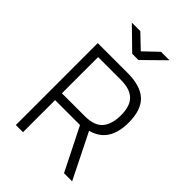

<svg xmlns="http://www.w3.org/2000/svg" viewBox="-265 -1042 1155 1155"><g transform="rotate(45 312.5 -464.5)"><path d="M505 0 368 -273H156V0H95V-697H349Q459 -697 512 -647.5Q565 -598 565 -490Q565 -322 431 -287L574 0ZM349 -639H156V-331H349Q432 -331 466.5 -372Q501 -413 501 -490Q501 -567 464 -603Q427 -639 349 -639ZM473 -929 340 -798H287L153 -929H225L313 -845L401 -929Z"/></g></svg>

Font: TitilliumText22L Lt
Style: Thin
Weight: 300
Designer: Campivisivi
Foundry: Campivisivi
Version: 1.000